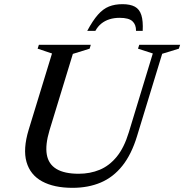

<svg xmlns="http://www.w3.org/2000/svg" viewBox="-20 -890 884 921"><path d="M217.5 -265Q196.5 -195 204.5 -148.8Q212.5 -102.5 250.8 -79.5Q289 -56.5 357.5 -56.5Q412 -56.5 458 -75.5Q504 -94.5 539.8 -138Q575.5 -181.5 598 -255.5L713 -633.5L642 -656.5L648 -675H844L838 -656.5L758 -632L637.5 -237.5Q611 -150 567.2 -95Q523.5 -40 463.5 -14.5Q403.5 11 328 11Q239 11 182 -20Q125 -51 107.2 -113Q89.5 -175 117.5 -267.5L229.5 -633.5L160.5 -656.5L166.5 -675H415.5L410 -656.5L329.5 -631.5ZM554 -804.5Q527 -804.5 505 -797.5Q483 -790.5 466 -776.8Q449 -763 437.5 -742H398.5Q425 -791.5 449.8 -819.5Q474.5 -847.5 502.8 -858.8Q531 -870 567.5 -870Q604.5 -870 626.8 -858Q649 -846 658 -817.8Q667 -789.5 664.5 -742H632.5Q633 -772 615.2 -788.2Q597.5 -804.5 554 -804.5Z"/></svg>

Font: Newsreader 24pt Medium
Style: Italic
Weight: 500
Italic angle: -17°
Designer: Hugues Gentile
Foundry: Production Type
Version: Version 1.003